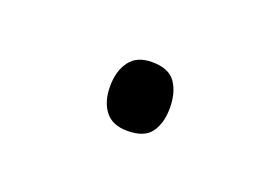

<svg xmlns="http://www.w3.org/2000/svg" viewBox="-32 -375 294 202"><g transform="rotate(20 115.0 -273.5)"><path d="M82 -273Q82 -290 90 -301Q98 -312 115 -312Q134 -312 141.5 -301Q149 -290 149 -273Q149 -256 141.5 -245.5Q134 -235 115 -235Q98 -235 90 -245.5Q82 -256 82 -273Z"/></g></svg>

Font: Noto Sans Khmer UI ExtraCondensed ExtraLight
Style: Regular
Weight: 200
Width: 2
Designer: Danh Hong and the Monotype Design Team
Foundry: Monotype Imaging Inc.
Version: Version 2.002; ttfautohint (v1.8.4.7-5d5b)